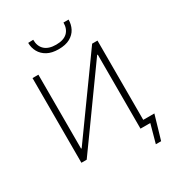

<svg xmlns="http://www.w3.org/2000/svg" viewBox="-252 -1099 1278 1400"><g transform="rotate(-30 387.0 -398.5)"><path d="M376 -799.5Q319 -799.5 281.2 -820.2Q243.5 -841 224.5 -875.5Q205.5 -910 205.5 -951L248.5 -952.5Q248.5 -897.5 281.2 -867.5Q314 -837.5 376 -837.5Q439 -837.5 470.8 -867.2Q502.5 -897 502.5 -951H545.5Q545.5 -910 527.5 -875.5Q509.5 -841 472 -820.2Q434.5 -799.5 376 -799.5ZM104.5 0V-713H154V-90.5H159L335.5 -336Q400 -425.5 467.8 -519.8Q535.5 -614 606.5 -713H651.5V-45.5H745Q737.5 -19.5 730 6Q722.5 31.5 715.5 56Q708 81 701 105.5Q694 130 686.5 154.5H642L684.5 0H602V-623.5H597L421 -378.5Q341 -267 275 -175Q208.5 -83 149 0Z"/></g></svg>

Font: Heraclito ExtraLight
Style: Regular
Weight: 200
Designer: Kostas Bartsokas (font) & Cristiano Sobral (main changes)
Foundry: Kostas Bartsokas (font) & Cristiano Sobral (main changes)
Version: Version 1.00;July 8, 2020;FontCreator 13.0.0.2655 64-bit